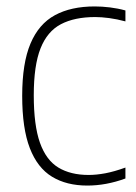

<svg xmlns="http://www.w3.org/2000/svg" viewBox="-20 -568 422 597"><path d="M251.5 9Q187 9 141.8 -18.5Q96.5 -46 72.8 -107.2Q49 -168.5 49 -270Q49 -371.5 74.8 -432.5Q100.5 -493.5 150.8 -520.8Q201 -548 274.5 -548Q297 -548 321.8 -545Q346.5 -542 370 -535.5V-501.5Q344 -508.5 319.5 -511.8Q295 -515 276 -515Q212 -515 169.5 -492.8Q127 -470.5 106 -417.5Q85 -364.5 85 -272Q85 -178.5 104.2 -124.2Q123.5 -70 161.5 -47Q199.5 -24 255.5 -24Q279.5 -24 307.5 -29.2Q335.5 -34.5 370 -47V-13Q310 9 251.5 9Z"/></svg>

Font: Encode Sans SmCnd Th
Style: Regular
Weight: 100
Width: 4
Designer: Multiple Designers
Foundry: Impallari Type
Version: Version 3.002; ttfautohint (v1.8.3) -l 8 -r 50 -G 200 -x 14 